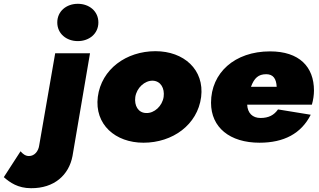

<svg xmlns="http://www.w3.org/2000/svg" viewBox="-191 -740 1677 1009"><path d="M110 -622C110 -563 158 -524 218 -524C278 -524 326 -563 326 -622C326 -681 278 -720 218 -720C158 -720 110 -681 110 -622ZM-83 55 -171 191C-139 219 -97 249 -28 249C94 250 171 180 190 80L282 -460H99L15 24C11 54 -9 80 -39 80C-58 80 -72 68 -83 55Z M323 -231C305 -86 415 10 563 10C716 10 847 -84 866 -230C884 -374 775 -471 626 -471C473 -471 342 -377 323 -231ZM520 -230C527 -278 569 -317 612 -316C654 -314 675 -276 669 -231C662 -183 620 -144 577 -146C535 -147 514 -185 520 -230Z M1173 10C1301 10 1392 -38 1442 -137L1270 -165C1249 -135 1221 -120 1178 -120C1136 -120 1110 -146 1108 -190H1448C1455 -214 1459 -241 1459 -264C1459 -389 1382 -470 1228 -470C1042 -470 918 -357 918 -200C918 -70 1017 10 1173 10ZM1208 -350C1245 -350 1261 -326 1263 -284H1128C1145 -330 1167 -350 1208 -350Z"/></svg>

Font: Jost* Black
Style: Italic
Weight: 900
Italic angle: -10°
Version: Version 3.7